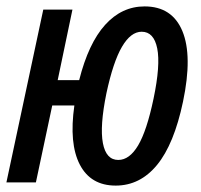

<svg xmlns="http://www.w3.org/2000/svg" viewBox="-22 -569 626 599"><path d="M-2 0 113 -539H204L158 -319H225Q254 -434 306 -491.5Q358 -549 429 -549Q515 -549 547 -472Q579 -395 549 -252Q521 -119 468 -54.5Q415 10 339 10Q261 10 227 -55.5Q193 -121 210 -240H141L90 0ZM347 -70Q382 -70 409 -115.5Q436 -161 457 -261Q479 -366 468.5 -418Q458 -470 420 -470Q386 -470 358.5 -423Q331 -376 310 -278Q289 -175 299 -122.5Q309 -70 347 -70Z"/></svg>

Font: Noto Sans ExtraCondensed Medium
Style: Italic
Weight: 500
Width: 2
Italic angle: -12°
Designer: Monotype Design Team
Foundry: Monotype Imaging Inc.
Version: Version 2.013; ttfautohint (v1.8.4.7-5d5b)